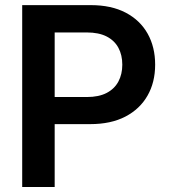

<svg xmlns="http://www.w3.org/2000/svg" viewBox="-20 -748 678 768"><path d="M68.8 0V-727.5H343.3Q425.3 -727.5 482.9 -697.3Q540.5 -667 570.6 -613.3Q600.6 -559.6 600.6 -489.3Q600.6 -418.9 570.1 -365.5Q539.6 -312 481.7 -281.7Q423.8 -251.5 340.8 -251.5H151.9V-359.9H327.6Q375 -359.9 406.5 -376.2Q438 -392.6 453.6 -421.9Q469.2 -451.2 469.2 -489.3Q469.2 -527.8 453.6 -556.9Q438 -585.9 406.5 -602.1Q375 -618.2 327.1 -618.2H198.7V0Z"/></svg>

Font: Inter 20pt SemiBold
Style: Regular
Weight: 600
Version: Version 4.001;git-66647c0bb